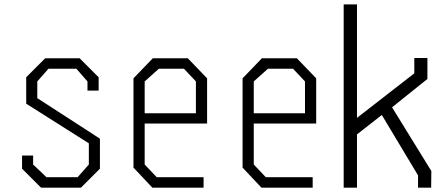

<svg xmlns="http://www.w3.org/2000/svg" viewBox="-20 -860 2040 880"><path d="M380.9 -486.8 330.1 -544.9H202.1L150.9 -486.8V-410.2L421.9 -234.9L438 -224.1V-86.9L351.1 0H168L81.1 -86.9V-147H131.8V-106L192.9 -47.9H335.9L387.2 -106V-203.1L100.1 -384.8V-505.9L187 -592.8H345.2L432.1 -505.9V-444.8H380.9Z M929.2 -501V-293.9H643.1V-106L698.2 -47.9H913.1V0H678.2L591.8 -91.8V-501L680.2 -592.8H840.8ZM877.9 -340.8V-486.8L823.2 -544.9H708L643.1 -486.8V-340.8Z M1429.2 -501V-293.9H1143.1V-106L1198.2 -47.9H1413.1V0H1178.2L1091.8 -91.8V-501L1180.2 -592.8H1340.8ZM1377.9 -340.8V-486.8L1323.2 -544.9H1208L1143.1 -486.8V-340.8Z M1957 -76.2 1956.1 0H1896V-56.2L1730 -333L1616.2 -244.1V0H1555.2V-839.8H1616.2V-319.8L1878.9 -523.9V-594.2H1939V-498L1776.9 -368.2Z"/></svg>

Font: Steps Mono
Style: Regular
Weight: 400
Width: 3
Version: Version 1.000;PS 001.000;hotconv 1.0.70;makeotf.lib2.5.58329